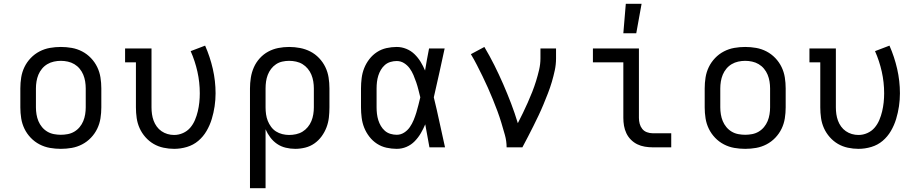

<svg xmlns="http://www.w3.org/2000/svg" viewBox="-20 -775 4840 1010"><path d="M300 8Q271 8 242.5 3Q214 -2 188 -15.5Q162 -29 141.5 -50.5Q121 -72 108.5 -98Q96 -124 91.5 -152.5Q87 -181 87 -210V-310Q87 -339 91.5 -367.5Q96 -396 108.5 -422Q121 -448 141.5 -469.5Q162 -491 188 -504.5Q214 -518 242.5 -523Q271 -528 300 -528Q329 -528 357.5 -523Q386 -518 412 -504.5Q438 -491 458.5 -469.5Q479 -448 491.5 -422Q504 -396 508.5 -367.5Q513 -339 513 -310V-210Q513 -181 508.5 -152.5Q504 -124 491.5 -98Q479 -72 458.5 -50.5Q438 -29 412 -15.5Q386 -2 357.5 3Q329 8 300 8ZM300 -66Q318 -66 336.5 -69.5Q355 -73 371 -82.5Q387 -92 399 -106.5Q411 -121 418 -138Q425 -155 428 -173.5Q431 -192 431 -210V-310Q431 -328 428 -346.5Q425 -365 418 -382Q411 -399 399 -413.5Q387 -428 371 -437.5Q355 -447 336.5 -451Q318 -455 300 -455Q282 -455 263.5 -451Q245 -447 229 -437.5Q213 -428 201 -413.5Q189 -399 182 -382Q175 -365 172 -346.5Q169 -328 169 -310V-210Q169 -192 172 -173.5Q175 -155 182 -138Q189 -121 201 -106.5Q213 -92 229 -82.5Q245 -73 263.5 -69.5Q282 -66 300 -66Z M896 8Q868 8 840 2Q812 -4 788 -18Q764 -32 745 -53.5Q726 -75 714.5 -100.5Q703 -126 699 -154Q695 -182 695 -210V-447H638V-520H777V-210Q777 -192 779.5 -174.5Q782 -157 788 -140.5Q794 -124 804.5 -109.5Q815 -95 829.5 -85Q844 -75 861 -70Q878 -65 896 -65Q920 -65 942.5 -75Q965 -85 980.5 -103Q996 -121 1005.5 -143.5Q1015 -166 1020.5 -189.5Q1026 -213 1028.5 -236.5Q1031 -260 1031 -284Q1031 -342 1018.5 -398Q1006 -454 983 -506L1059 -535Q1085 -476 1099.5 -412.5Q1114 -349 1114 -284Q1114 -250 1109 -216Q1104 -182 1094 -149Q1084 -116 1066.5 -86Q1049 -56 1023 -34Q997 -12 963.5 -2Q930 8 896 8Z M1295 215V-310Q1295 -338 1299.5 -366.5Q1304 -395 1315.5 -421Q1327 -447 1346.5 -468.5Q1366 -490 1391 -503.5Q1416 -517 1444 -522.5Q1472 -528 1501 -528Q1530 -528 1558.5 -522.5Q1587 -517 1612.5 -504Q1638 -491 1658.5 -469.5Q1679 -448 1691.5 -422Q1704 -396 1708.5 -367.5Q1713 -339 1713 -310V-210Q1713 -183 1710 -156.5Q1707 -130 1697.5 -105Q1688 -80 1672 -58Q1656 -36 1634 -20.5Q1612 -5 1585.5 1.5Q1559 8 1533 8Q1508 8 1483 2Q1458 -4 1437.5 -18Q1417 -32 1402 -52Q1387 -72 1377 -95V215ZM1501 -65Q1519 -65 1537.5 -69Q1556 -73 1571.5 -82.5Q1587 -92 1599 -106.5Q1611 -121 1618 -138Q1625 -155 1628 -173.5Q1631 -192 1631 -210V-310Q1631 -328 1628 -346.5Q1625 -365 1618 -382Q1611 -399 1599 -413.5Q1587 -428 1571.5 -437.5Q1556 -447 1537.5 -451Q1519 -455 1501 -455Q1483 -455 1465 -451Q1447 -447 1432 -437Q1417 -427 1406 -412.5Q1395 -398 1388.5 -381Q1382 -364 1379.5 -346Q1377 -328 1377 -310V-210Q1377 -192 1379.5 -174Q1382 -156 1388.5 -139.5Q1395 -123 1406 -108Q1417 -93 1432 -83.5Q1447 -74 1465 -69.5Q1483 -65 1501 -65Z M2067 8Q2040 8 2013 2Q1986 -4 1963 -19Q1940 -34 1923 -56Q1906 -78 1896 -103Q1886 -128 1882.5 -155.5Q1879 -183 1879 -210V-310Q1879 -337 1882.5 -364.5Q1886 -392 1896 -417Q1906 -442 1923 -464Q1940 -486 1963 -501Q1986 -516 2013 -522Q2040 -528 2067 -528Q2093 -528 2117.5 -518Q2142 -508 2160.5 -490Q2179 -472 2192.5 -450Q2206 -428 2216 -404Q2221 -433 2226 -462Q2231 -491 2237 -520H2319Q2305 -456 2291 -391.5Q2277 -327 2262 -263Q2278 -198 2292 -132Q2306 -66 2321 0H2239Q2233 -30 2228 -60.5Q2223 -91 2217 -121Q2207 -97 2193.5 -74Q2180 -51 2161.5 -32Q2143 -13 2118.5 -2.5Q2094 8 2067 8ZM2067 -66Q2088 -66 2106 -77.5Q2124 -89 2136 -106.5Q2148 -124 2156 -143.5Q2164 -163 2170 -182.5Q2176 -202 2181 -222.5Q2186 -243 2191 -263Q2186 -283 2181 -303Q2176 -323 2169.5 -342Q2163 -361 2155 -380Q2147 -399 2135 -415.5Q2123 -432 2105.5 -443Q2088 -454 2067 -454Q2050 -454 2033.5 -449Q2017 -444 2004.5 -433Q1992 -422 1983.5 -407.5Q1975 -393 1970 -377Q1965 -361 1963 -344Q1961 -327 1961 -310V-210Q1961 -193 1963 -176Q1965 -159 1970 -143Q1975 -127 1983.5 -112.5Q1992 -98 2004.5 -87Q2017 -76 2033.5 -71Q2050 -66 2067 -66Z M2645 0Q2645 -33 2636 -65Q2627 -97 2617.5 -128.5Q2608 -160 2596.5 -191Q2585 -222 2572.5 -252.5Q2560 -283 2546.5 -313.5Q2533 -344 2518.5 -373.5Q2504 -403 2489 -432.5Q2474 -462 2457 -490L2528 -528Q2556 -481 2580.5 -432Q2605 -383 2627 -332.5Q2649 -282 2668.5 -231Q2688 -180 2704 -127Q2718 -154 2731 -181Q2744 -208 2756.5 -236Q2769 -264 2780 -292Q2791 -320 2800 -349Q2809 -378 2816 -408Q2823 -438 2823 -468V-520H2905V-468Q2905 -436 2898.5 -405.5Q2892 -375 2883 -344.5Q2874 -314 2862.5 -284.5Q2851 -255 2839 -226Q2827 -197 2813.5 -168.5Q2800 -140 2786 -112Q2772 -84 2757.5 -56Q2743 -28 2728 0Z M3413 0Q3393 0 3372 -3.5Q3351 -7 3332.5 -16Q3314 -25 3299 -40Q3284 -55 3275 -74Q3266 -93 3262.5 -113.5Q3259 -134 3259 -155V-447H3099V-520H3341V-155Q3341 -139 3345 -124Q3349 -109 3358.5 -97Q3368 -85 3383 -79.5Q3398 -74 3413 -74H3511V0ZM3259 -600 3272 -755H3355L3327 -600Z M3900 8Q3871 8 3842.5 3Q3814 -2 3788 -15.5Q3762 -29 3741.5 -50.5Q3721 -72 3708.5 -98Q3696 -124 3691.5 -152.5Q3687 -181 3687 -210V-310Q3687 -339 3691.5 -367.5Q3696 -396 3708.5 -422Q3721 -448 3741.5 -469.5Q3762 -491 3788 -504.5Q3814 -518 3842.5 -523Q3871 -528 3900 -528Q3929 -528 3957.5 -523Q3986 -518 4012 -504.5Q4038 -491 4058.5 -469.5Q4079 -448 4091.5 -422Q4104 -396 4108.5 -367.5Q4113 -339 4113 -310V-210Q4113 -181 4108.5 -152.5Q4104 -124 4091.5 -98Q4079 -72 4058.5 -50.5Q4038 -29 4012 -15.5Q3986 -2 3957.5 3Q3929 8 3900 8ZM3900 -66Q3918 -66 3936.5 -69.5Q3955 -73 3971 -82.5Q3987 -92 3999 -106.5Q4011 -121 4018 -138Q4025 -155 4028 -173.5Q4031 -192 4031 -210V-310Q4031 -328 4028 -346.5Q4025 -365 4018 -382Q4011 -399 3999 -413.5Q3987 -428 3971 -437.5Q3955 -447 3936.5 -451Q3918 -455 3900 -455Q3882 -455 3863.5 -451Q3845 -447 3829 -437.5Q3813 -428 3801 -413.5Q3789 -399 3782 -382Q3775 -365 3772 -346.5Q3769 -328 3769 -310V-210Q3769 -192 3772 -173.5Q3775 -155 3782 -138Q3789 -121 3801 -106.5Q3813 -92 3829 -82.5Q3845 -73 3863.5 -69.5Q3882 -66 3900 -66Z M4496 8Q4468 8 4440 2Q4412 -4 4388 -18Q4364 -32 4345 -53.5Q4326 -75 4314.5 -100.5Q4303 -126 4299 -154Q4295 -182 4295 -210V-447H4238V-520H4377V-210Q4377 -192 4379.5 -174.5Q4382 -157 4388 -140.5Q4394 -124 4404.5 -109.5Q4415 -95 4429.5 -85Q4444 -75 4461 -70Q4478 -65 4496 -65Q4520 -65 4542.5 -75Q4565 -85 4580.5 -103Q4596 -121 4605.5 -143.5Q4615 -166 4620.5 -189.5Q4626 -213 4628.5 -236.5Q4631 -260 4631 -284Q4631 -342 4618.5 -398Q4606 -454 4583 -506L4659 -535Q4685 -476 4699.5 -412.5Q4714 -349 4714 -284Q4714 -250 4709 -216Q4704 -182 4694 -149Q4684 -116 4666.5 -86Q4649 -56 4623 -34Q4597 -12 4563.5 -2Q4530 8 4496 8Z"/></svg>

Font: Iosevka Plex Etoile
Style: Regular
Weight: 400
Designer: Belleve Invis
Foundry: Belleve Invis
Version: Version 25.1.1; ttfautohint (v1.8.4)